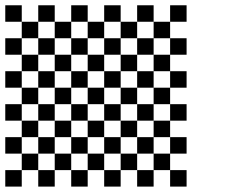

<svg xmlns="http://www.w3.org/2000/svg" viewBox="-20 -645 852 728"><path d="M62.5 -625H0V-562.5H62.5ZM187.5 -625H125V-562.5H187.5ZM312.5 -625H250V-562.5H312.5ZM437.5 -625H375V-562.5H437.5ZM562.5 -625H500V-562.5H562.5ZM687.5 -562.5V-625H625V-562.5ZM125 -562.5H62.5V-500H125ZM250 -562.5H187.5V-500H250ZM375 -562.5H312.5V-500H375ZM500 -562.5H437.5V-500H500ZM625 -562.5H562.5V-500H625ZM62.5 -500H0V-437.5H62.5ZM187.5 -500H125V-437.5H187.5ZM312.5 -500H250V-437.5H312.5ZM437.5 -500H375V-437.5H437.5ZM562.5 -500H500V-437.5H562.5ZM687.5 -437.5V-500H625V-437.5ZM125 -437.5H62.5V-375H125ZM250 -437.5H187.5V-375H250ZM375 -437.5H312.5V-375H375ZM500 -437.5H437.5V-375H500ZM625 -437.5H562.5V-375H625ZM62.5 -375H0V-312.5H62.5ZM187.5 -375H125V-312.5H187.5ZM312.5 -375H250V-312.5H312.5ZM437.5 -375H375V-312.5H437.5ZM562.5 -375H500V-312.5H562.5ZM687.5 -312.5V-375H625V-312.5ZM125 -312.5H62.5V-250H125ZM250 -312.5H187.5V-250H250ZM375 -312.5H312.5V-250H375ZM500 -312.5H437.5V-250H500ZM625 -312.5H562.5V-250H625ZM62.5 -250H0V-187.5H62.5ZM187.5 -250H125V-187.5H187.5ZM312.5 -250H250V-187.5H312.5ZM437.5 -250H375V-187.5H437.5ZM562.5 -250H500V-187.5H562.5ZM687.5 -187.5V-250H625V-187.5ZM125 -187.5H62.5V-125H125ZM250 -187.5H187.5V-125H250ZM375 -187.5H312.5V-125H375ZM500 -187.5H437.5V-125H500ZM625 -187.5H562.5V-125H625ZM62.5 -125H0V-62.5H62.5ZM187.5 -125H125V-62.5H187.5ZM312.5 -125H250V-62.5H312.5ZM437.5 -125H375V-62.5H437.5ZM562.5 -125H500V-62.5H562.5ZM687.5 -62.5V-125H625V-62.5ZM125 -62.5H62.5V0H125ZM250 -62.5H187.5V0H250ZM375 -62.5H312.5V0H375ZM500 -62.5H437.5V0H500ZM625 -62.5H562.5V0H625ZM62.5 62.5V0H0V62.5ZM187.5 62.5V0H125V62.5ZM312.5 62.5V0H250V62.5ZM437.5 62.5V0H375V62.5ZM562.5 62.5V0H500V62.5ZM687.5 62.5V0H625V62.5Z"/></svg>

Font: Chicago Kare
Style: Regular
Weight: 400
Designer: Duane King
Version: Version 1.001;hotconv 1.0.109;makeotfexe 2.5.65596